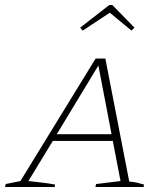

<svg xmlns="http://www.w3.org/2000/svg" viewBox="-41 -751 672 771"><path d="M478 -22Q494 -21 509 -17.5Q524 -14 537 -10L536 0H342L345 -12L443 -24L412 -185H171L73 -24Q99 -21 125.5 -18Q152 -15 180 -10L179 0H-21L-18 -12L41 -24L343 -516H382ZM187 -212H407L354 -488ZM410 -731 499 -640 487 -628 400 -700 291 -628 281 -640 398 -731Z"/></svg>

Font: Piazzolla SC Thin
Style: Italic
Weight: 100
Italic angle: -11.3°
Designer: Juan Pablo del Peral
Foundry: Huerta Tipografica
Version: Version 1.330